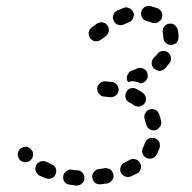

<svg xmlns="http://www.w3.org/2000/svg" viewBox="-20 -582 628 628"><path d="M197 -22Q193 -19 190 -15Q187 -11 187 -6Q185 4 191 13Q197 21 208 22Q220 24 230 25Q235 25 240 23Q245 22 248 18Q252 15 254 11Q256 6 256 1Q257 -9 250 -17Q243 -25 233 -25Q225 -25 215 -27Q210 -28 205 -27Q201 -25 197 -22ZM282 -1Q282 4 285 8Q287 13 291 16Q295 19 300 20Q305 21 309 21Q320 19 331 18Q341 16 347 7Q353 -1 351 -11Q350 -16 347 -20Q345 -25 341 -28Q337 -30 332 -31Q327 -33 322 -32Q313 -30 303 -29Q293 -28 287 -19Q280 -11 282 -1ZM112 -54Q108 -52 104 -49Q100 -45 98 -41Q94 -31 97 -22Q101 -12 110 -7Q119 -3 130 1Q140 5 149 1Q159 -3 162 -13Q166 -22 162 -32Q158 -41 148 -45Q139 -49 131 -53Q127 -55 122 -55Q117 -55 112 -54ZM375 -37Q373 -32 373 -27Q373 -22 375 -18Q380 -8 389 -5Q399 -1 408 -5Q419 -10 429 -15Q438 -20 440 -30Q443 -40 438 -49Q433 -58 423 -61Q413 -64 404 -59Q397 -54 388 -51Q384 -49 380 -45Q377 -42 375 -37ZM52 -99Q43 -95 39 -85Q36 -75 41 -66V-65Q45 -56 55 -53Q65 -49 74 -54Q84 -59 87 -69Q90 -78 86 -88H85Q81 -97 71 -101Q61 -104 52 -99ZM458 -66Q467 -61 477 -64Q487 -67 492 -76Q498 -87 502 -98Q503 -103 503 -108Q503 -113 501 -117Q498 -122 495 -125Q491 -129 486 -130Q482 -132 477 -131Q472 -131 467 -129Q463 -127 459 -123Q456 -119 454 -115Q452 -107 448 -100Q443 -91 446 -81Q449 -71 458 -66ZM487 -156Q492 -157 496 -160Q500 -163 503 -167Q506 -171 507 -176Q508 -180 507 -185Q505 -197 501 -208Q497 -218 488 -223Q479 -227 469 -224Q464 -222 460 -219Q457 -215 455 -211Q452 -207 452 -202Q452 -197 453 -192Q456 -184 458 -176Q460 -166 468 -160Q477 -154 487 -156ZM437 -234Q441 -235 446 -238Q450 -240 453 -244Q459 -253 457 -263Q455 -273 446 -279Q437 -286 426 -291Q417 -296 407 -293Q397 -290 393 -280Q388 -271 391 -261Q394 -251 403 -247Q411 -243 418 -238Q422 -235 427 -234Q432 -233 437 -234ZM368 -287Q369 -297 362 -305Q356 -313 346 -314Q335 -315 324 -316Q313 -316 306 -309Q298 -302 298 -292Q298 -281 305 -274Q312 -266 322 -266Q331 -265 340 -264Q350 -263 359 -270Q367 -276 368 -287ZM411 -351Q420 -354 428 -358Q438 -362 447 -358Q457 -355 461 -345Q465 -336 462 -326Q458 -316 449 -312Q445 -311 441 -309Q439 -310 436 -311Q428 -315 419 -316Q409 -317 400 -314Q399 -314 399 -314Q398 -315 398 -316Q397 -317 396 -318Q393 -328 397 -337Q401 -347 411 -351ZM483 -358Q487 -355 491 -353Q496 -351 501 -350Q506 -350 510 -352Q515 -354 519 -357Q527 -366 534 -375Q537 -379 539 -384Q540 -389 539 -394Q539 -398 536 -403Q534 -407 530 -410Q522 -417 512 -415Q501 -414 495 -406Q490 -399 484 -394Q476 -386 476 -376Q476 -366 483 -358ZM514 -462V-460Q514 -455 516 -451Q518 -446 521 -443Q525 -439 529 -437Q534 -435 539 -435Q549 -435 557 -442Q564 -450 564 -460V-462Q564 -475 561 -487Q559 -491 556 -495Q553 -499 549 -502Q545 -504 540 -505Q535 -505 530 -504Q520 -501 515 -492Q510 -483 513 -473Q514 -468 514 -462ZM336 -481Q337 -491 331 -499Q328 -503 324 -506Q319 -508 315 -509Q310 -510 305 -508Q300 -507 296 -504Q294 -503 291 -500Q283 -494 280 -492Q272 -486 270 -476Q269 -466 275 -457Q281 -449 291 -447Q301 -446 310 -452Q313 -454 321 -460Q324 -463 326 -464Q334 -470 336 -481ZM415 -522Q417 -527 418 -532Q418 -537 416 -541Q414 -546 411 -550Q408 -553 403 -555Q399 -557 394 -558Q389 -558 384 -556Q374 -552 363 -547Q359 -545 355 -541Q352 -537 351 -533Q349 -528 349 -523Q350 -518 352 -514Q356 -504 366 -501Q376 -498 385 -502Q393 -506 401 -509Q406 -511 410 -514Q413 -518 415 -522ZM445 -524Q440 -533 442 -543Q443 -548 446 -552Q449 -556 453 -559Q457 -561 462 -562Q467 -563 472 -562Q484 -559 495 -555Q505 -551 509 -541Q513 -532 509 -522Q508 -520 507 -518Q506 -516 504 -515Q503 -514 502 -513Q497 -508 490 -507Q483 -506 476 -508Q469 -511 461 -513Q451 -515 445 -524Z"/></svg>

Font: FRB American Cursive Guidelines Dashed Black
Style: Bold Italic
Weight: 900
Italic angle: -25°
Version: Version 2.0;Modular Font Editor K font №1